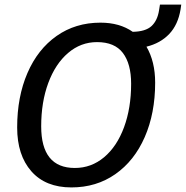

<svg xmlns="http://www.w3.org/2000/svg" viewBox="-20 -809 812 839"><path d="M772 -789 769 -768Q758 -701 719.5 -660.5Q681 -620 620 -605Q658 -540 658 -448Q658 -314 612.5 -210Q567 -106 484 -48Q401 10 292 10Q179 10 117 -60.5Q55 -131 55 -252Q55 -386 100 -490Q145 -594 227.5 -652Q310 -710 419 -710Q503 -710 560 -670Q616 -671 642 -695Q668 -719 675 -764L679 -789ZM553 -443Q553 -530 517 -577.5Q481 -625 404 -625Q333 -625 277.5 -577.5Q222 -530 191 -446.5Q160 -363 160 -257Q160 -75 307 -75Q379 -75 435 -122Q491 -169 522 -253Q553 -337 553 -443Z"/></svg>

Font: Niramit Medium
Style: Italic
Weight: 500
Italic angle: -10°
Designer: Katatrad Aksorn Co.,Ltd.
Foundry: Cadson Demak Co.,Ltd.
Version: Version 1.000; ttfautohint (v1.6)